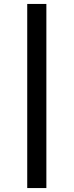

<svg xmlns="http://www.w3.org/2000/svg" viewBox="-20 -803 373 973"><path d="M215 -783V150H118V-783Z"/></svg>

Font: Kreadon Light
Style: Bold
Weight: 600
Designer: Reiya WATANABE
Foundry: StudioGnu
Version: Version 1.003; ttfautohint (v1.8.4.7-5d5b);gftools[0.9.32]